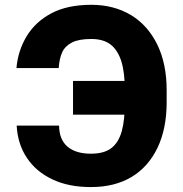

<svg xmlns="http://www.w3.org/2000/svg" viewBox="-20 -757 750 787"><path d="M279.3 -425.3H597.2V-287.1H279.3ZM48.3 -242.2H222.2Q222.7 -184.6 256.8 -155.8Q291 -127 352.5 -127Q407.2 -127 437 -150.4Q466.8 -173.8 479.5 -220.7Q491.7 -266.1 491.7 -337.4V-388.7Q491.7 -458.5 477.5 -505.4Q462.4 -552.2 433.1 -574.7Q403.3 -597.2 354.5 -597.2Q303.2 -597.2 275.4 -583Q246.1 -567.9 234.9 -542.5Q223.1 -516.6 220.7 -478H47.4Q53.7 -549.8 89.8 -609.4Q126 -668.5 190.9 -702.6Q256.3 -737.3 354.5 -737.3Q446.8 -737.3 517.6 -694.8Q586.4 -652.8 625 -573.7Q663.1 -495.1 663.1 -387.7V-336.9Q663.1 -230.5 626 -151.9Q587.9 -72.8 519.5 -31.7Q450.2 9.8 352.5 9.8Q261.2 9.8 195.3 -21.5Q127.9 -53.2 90.3 -109.9Q52.7 -165.5 48.3 -242.2Z"/></svg>

Font: My Font
Style: Regular
Weight: 500
Designer: Rasmus Andersson
Foundry: rsms
Version: Version 0.001